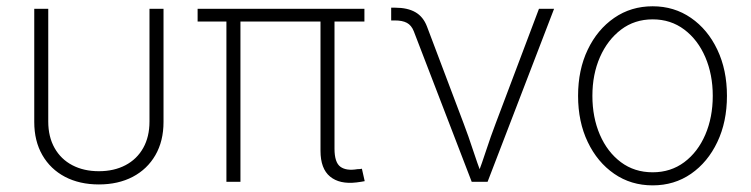

<svg xmlns="http://www.w3.org/2000/svg" viewBox="-20 -570 2356 602"><path d="M290 8.3Q229.5 8.3 183.8 -15.6Q138.2 -39.6 112.8 -83.7Q87.4 -127.9 87.4 -187.5V-542.5H131.3V-189Q131.3 -141.1 151.1 -106Q170.9 -70.8 206.8 -52Q242.7 -33.2 290 -33.2Q337.4 -33.2 373.3 -52Q409.2 -70.8 429 -106Q448.7 -141.1 448.7 -189V-542.5H492.7V-187.5Q492.7 -127.9 467.3 -83.7Q441.9 -39.6 396.2 -15.6Q350.6 8.3 290 8.3Z M1097.7 2Q1044.9 8.3 1014.9 -16.4Q984.9 -41 984.9 -97.2V-525.9H1028.8V-104Q1028.8 -60.5 1047.4 -47.1Q1065.9 -33.7 1100.6 -39.6Q1106.9 -40 1108.9 -40Q1110.8 -40 1114.7 -41L1123.5 -2Q1118.7 -1 1112.1 0Q1105.5 1 1097.7 2ZM689.9 0V-525.9H733.9V0ZM599.6 -502.4V-542.5H1122.6V-502.4Z M1459 0 1277.3 -472.2Q1270 -490.7 1255.9 -498.3Q1241.7 -505.9 1218.3 -505.9H1206.5V-545.9H1219.2Q1257.8 -545.9 1282.5 -531.7Q1307.1 -517.6 1318.8 -486.8L1433.6 -183.1Q1449.2 -142.1 1462.6 -100.8Q1476.1 -59.6 1491.2 -19.5H1476.6Q1491.7 -59.6 1505.1 -100.8Q1518.6 -142.1 1534.2 -183.1L1669.9 -542.5H1717.3L1508.8 0Z M2026.4 11.2Q1958.5 11.2 1905.8 -25.1Q1853 -61.5 1822.8 -124.8Q1792.5 -188 1792.5 -269.5Q1792.5 -351.1 1822.8 -414.3Q1853 -477.5 1905.8 -513.9Q1958.5 -550.3 2026.4 -550.3Q2093.8 -550.3 2146.5 -513.9Q2199.2 -477.5 2229.2 -414.1Q2259.3 -350.6 2259.3 -269.5Q2259.3 -188 2229.2 -124.8Q2199.2 -61.5 2146.7 -25.1Q2094.2 11.2 2026.4 11.2ZM2026.4 -29.8Q2083 -29.8 2125.5 -61.5Q2168 -93.3 2191.4 -147.7Q2214.8 -202.1 2214.8 -269.5Q2214.8 -336.4 2191.4 -390.9Q2168 -445.3 2125.5 -477.3Q2083 -509.3 2026.4 -509.3Q1969.7 -509.3 1927.2 -477.1Q1884.8 -444.8 1861.1 -390.9Q1837.4 -336.9 1837.4 -269.5Q1837.4 -202.1 1860.8 -147.7Q1884.3 -93.3 1926.8 -61.5Q1969.2 -29.8 2026.4 -29.8Z"/></svg>

Font: Inter 16pt ExtraLight
Style: Regular
Weight: 250
Version: Version 4.001;git-66647c0bb